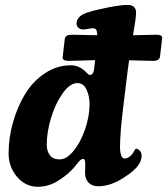

<svg xmlns="http://www.w3.org/2000/svg" viewBox="-20 -730 665 764"><path d="M14.2 -119.1Q14.2 -180.7 31.5 -242.4Q48.8 -304.2 79.6 -355.2Q110.4 -406.2 158.2 -438.2Q206.1 -470.2 262.2 -470.2Q294.4 -470.2 321.3 -444.3Q332.5 -431.6 337.4 -431.6Q351.6 -431.6 354.5 -455.6L358.4 -490.7Q337.4 -490.2 302.2 -489Q267.1 -487.8 252.4 -487.8Q239.7 -487.8 233.9 -491.7Q228 -495.6 229.5 -504.9L237.8 -575.2Q240.2 -591.8 265.1 -591.8Q278.8 -591.8 312 -590.8Q345.2 -589.8 367.2 -589.8Q366.2 -602.5 364.3 -608.9Q360.8 -617.7 349.6 -617.7Q344.7 -617.7 329.8 -615Q314.9 -612.3 308.1 -612.8Q297.9 -613.8 291.3 -620.1Q284.7 -626.5 284.7 -637.2Q284.7 -652.3 297.1 -663.8Q309.6 -675.3 332 -681.6Q365.2 -691.9 413.8 -701.2Q462.4 -710.4 488.3 -710.4Q504.4 -710.4 512.9 -702.4Q521.5 -694.3 521.5 -680.2Q521.5 -658.2 509.3 -589.8Q590.3 -591.8 602.1 -591.8Q614.7 -591.8 620.6 -588.1Q626.5 -584.5 625 -575.2L616.7 -504.9Q614.3 -487.8 589.4 -487.8Q576.7 -487.8 545.9 -488.8Q515.1 -489.7 493.7 -490.2Q492.7 -482.9 490.7 -468.3Q488.8 -453.6 487.8 -446.8L470.2 -302.7Q457.5 -200.7 457.5 -141.6Q457.5 -126.5 461.4 -114Q465.3 -101.6 472.7 -99.6Q482.4 -98.1 492.7 -104.7Q502.9 -111.3 509.8 -122.1Q510.7 -124 512.5 -126.5Q514.2 -128.9 514.6 -130.4Q518.1 -138.2 523.4 -138.2Q530.3 -137.2 536.9 -129.6Q543.5 -122.1 543.5 -109.4Q543.5 -68.4 477.5 -26.4Q421.9 11.2 371.1 11.2Q346.2 11.2 332.3 -3.4Q318.4 -18.1 318.4 -42.5Q318.4 -49.3 318.8 -59.8Q319.3 -70.3 319.3 -75.7Q319.3 -81.1 318.6 -86.9Q317.9 -92.8 315.9 -95.2Q314 -97.7 310.1 -97.7Q304.7 -97.7 298.3 -91.6Q292 -85.4 282.7 -73.5Q273.4 -61.5 267.1 -55.2Q240.7 -27.8 205.3 -7.3Q169.9 13.2 131.3 13.2Q81.1 13.2 47.6 -26.6Q14.2 -66.4 14.2 -119.1ZM217.3 -95.7Q245.1 -95.7 273.2 -130.1Q301.3 -164.6 318.8 -216.3Q336.4 -268.1 336.4 -315.9Q336.4 -347.2 324.5 -373.3Q312.5 -399.4 287.6 -399.4Q258.3 -399.4 229.2 -358.4Q200.2 -317.4 183.1 -260.5Q166 -203.6 166 -154.8Q166 -128.9 178.5 -112.3Q190.9 -95.7 217.3 -95.7Z"/></svg>

Font: Cooper*
Style: Bold Italic
Weight: 700
Italic angle: -7°
Designer: Owen Earl
Foundry: indestructible type*
Version: Version 0.001